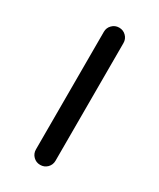

<svg xmlns="http://www.w3.org/2000/svg" viewBox="-119 -456 413 499"><g transform="rotate(30 88.0 -206.0)"><path d="M117.6 -382.4V-29.4Q117.6 -17.1 109.1 -8.5Q100.6 0 88.2 0Q75.9 0 67.4 -8.5Q58.8 -17.1 58.8 -29.4V-382.4Q58.8 -394.7 67.4 -403.2Q75.9 -411.8 88.2 -411.8Q100.6 -411.8 109.1 -403.2Q117.6 -394.7 117.6 -382.4Z"/></g></svg>

Font: OpenGost Type B TT
Style: Regular
Weight: 400
Version: Version 0.3